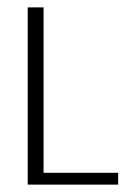

<svg xmlns="http://www.w3.org/2000/svg" viewBox="-20 -500 360 520"><path d="M55 0V-480H98V-32H300V0Z"/></svg>

Font: Glametrix
Style: Light
Weight: 300
Designer: gluk
Foundry: gluk
Version: Version 0.40